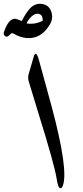

<svg xmlns="http://www.w3.org/2000/svg" viewBox="-201 -995 439 1016"><path d="M-23.4 -692.4Q-10.7 -736.8 6.3 -672.4L73.2 -428.2Q161.1 -98.6 132.3 -14.6Q126 3.9 116 0.5Q106 -2.9 99.1 -47.9Q86.9 -125 2.4 -395.5L-48.3 -562Q-55.2 -583.5 -49.3 -603ZM-46.4 -894.5Q-55.7 -882.8 -60.5 -871.1Q-15.6 -863.8 24.9 -885.7Q25.9 -920.9 -2.4 -922.4Q-24.4 -922.4 -46.4 -894.5ZM-85.9 -883.8Q-61.5 -930.7 -40.5 -952.4Q-19.5 -974.1 8.8 -975.1Q53.7 -974.6 69.3 -936.5Q82.5 -899.4 64.5 -868.2Q18.6 -788.6 -58.1 -793.5Q-94.2 -796.4 -130.9 -817.9Q-139.2 -821.3 -144.5 -815.9L-151.4 -808.6Q-163.1 -797.9 -171.9 -802.2Q-184.6 -810.5 -180.2 -825.7Q-150.4 -912.6 -105.5 -891.6Q-95.7 -887.2 -85.9 -883.8Z"/></svg>

Font: Amiri
Style: Bold Slanted
Weight: 700
Italic angle: 9°
Designer: Khaled Hosny
Version: Version 000.107